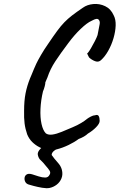

<svg xmlns="http://www.w3.org/2000/svg" viewBox="-20 -715 620 996"><path d="M216 63Q201 57 182.5 47.5Q164 38 147.5 22Q131 6 121 -18Q111 -47 107.5 -75Q104 -103 105 -140Q105 -192 112.5 -230.5Q120 -269 136 -309Q138 -312 143.5 -326.5Q149 -341 156.5 -358Q164 -375 168 -384Q176 -401 192.5 -429.5Q209 -458 228 -485Q257 -528 276.5 -554.5Q296 -581 314 -599.5Q332 -618 354 -635Q376 -652 410 -675Q432 -691 464 -694Q496 -697 525.5 -683Q555 -669 570 -635Q581 -614 580 -583Q579 -552 569 -517.5Q559 -483 542 -452.5Q525 -422 504 -403Q491 -391 473.5 -397.5Q456 -404 442 -417Q433 -434 432.5 -437Q432 -440 436 -441Q442 -448 452 -465Q462 -482 472 -501.5Q482 -521 486 -533Q494 -575 497 -590Q500 -605 491 -614Q487 -618 479.5 -617Q472 -616 455 -607Q432 -597 398.5 -565Q365 -533 334 -491Q294 -438 267 -397Q240 -356 226 -313Q224 -309 219.5 -298Q215 -287 215 -287Q216 -283 212 -267.5Q208 -252 203 -241Q192 -195 190 -150Q188 -105 195.5 -71.5Q203 -38 218 -23Q231 -14 252 -17Q273 -20 300 -31Q327 -42 357 -55Q381 -65 401 -77Q421 -89 431 -98Q439 -104 451.5 -110.5Q464 -117 473 -117Q487 -122 492 -113Q497 -104 497 -88Q497 -74 478.5 -55Q460 -36 436 -22Q428 -14 415 -6.5Q402 1 388 6Q367 22 336 37Q305 52 273.5 60Q242 68 216 63ZM237 260Q222 263 198.5 259Q175 255 154.5 249.5Q134 244 128 242Q116 238 111 228Q106 218 107.5 207Q109 196 118.5 190Q128 184 146 189Q162 194 180.5 200Q199 206 214.5 206Q230 206 237 192Q244 181 237 170Q230 159 219 147Q212 138 204.5 129.5Q197 121 186 111Q178 100 176 86.5Q174 73 191 55.5Q208 38 256 14L304 42Q279 54 263.5 65Q248 76 248 89Q262 109 279 127.5Q296 146 301 166Q307 190 299 210Q291 230 274 243Q257 256 237 260Z"/></svg>

Font: Caveat SemiBold
Style: Regular
Weight: 600
Designer: Pablo Impallari
Foundry: Pablo Impallari
Version: Version 2.000